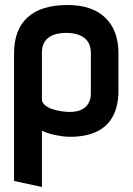

<svg xmlns="http://www.w3.org/2000/svg" viewBox="-20 -528 529 765"><path d="M452 -168V-315Q452 -407 399.5 -457.5Q347 -508 249 -508Q144 -508 90 -459Q36 -410 36 -315V193L147 217V-7Q158 -2 171.5 2.5Q185 7 199.5 10Q214 13 229 15Q244 17 259 17Q322 17 365 -3.5Q408 -24 430 -65Q452 -106 452 -168ZM342 -318V-156Q342 -133 332.5 -116.5Q323 -100 304.5 -91Q286 -82 257 -82Q242 -82 223 -85Q204 -88 186.5 -94Q169 -100 158 -110Q147 -120 147 -133V-318Q147 -345 158.5 -362.5Q170 -380 192 -388.5Q214 -397 244 -397Q276 -397 298 -387.5Q320 -378 331 -360.5Q342 -343 342 -318Z"/></svg>

Font: Advent Pro Expanded
Style: Bold
Weight: 700
Width: 7
Designer: VivaRado, Andreas Kalpakidis
Foundry: VivaRado, Andreas Kalpakidis
Version: Version 3.000